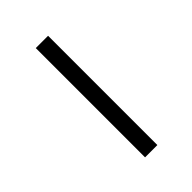

<svg xmlns="http://www.w3.org/2000/svg" viewBox="6 -416 287 287"><g transform="rotate(45 150.0 -272.0)"><path d="M35 -259H266V-285H35Z"/></g></svg>

Font: Noto Sans Hebrew SemiCondensed Thin
Style: Regular
Weight: 100
Width: 4
Designer: Monotype Design Team
Foundry: Monotype Imaging Inc.
Version: Version 2.004